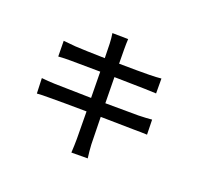

<svg xmlns="http://www.w3.org/2000/svg" viewBox="-174 -1020 1347 1293"><g transform="rotate(30 500.0 -373.5)"><path d="M100 -282 123 -175C145 -181 175 -187 216 -194C263 -203 364 -220 473 -238L509 -45C515 -15 518 17 523 53L638 32C628 2 619 -33 612 -62L574 -254L807 -291C845 -297 881 -304 904 -306L883 -411C860 -404 827 -397 789 -389L555 -349L520 -532L738 -566C766 -570 800 -575 818 -577L799 -682C779 -676 748 -669 717 -663C678 -655 593 -641 502 -626L483 -728C478 -750 475 -781 472 -800L360 -782C368 -760 374 -737 380 -710L400 -610C309 -596 226 -584 189 -580C158 -577 130 -575 102 -573L123 -463C155 -471 179 -476 209 -481L419 -516L454 -332L195 -292C167 -288 125 -283 100 -282Z"/></g></svg>

Font: Noto Sans CJK HK Medium
Style: Regular
Weight: 500
Designer: Ryoko NISHIZUKA 西塚涼子 (kana, bopomofo & ideographs); Paul D. Hunt (Latin, Greek & Cyrillic); Sandoll Communications 산돌커뮤니
Foundry: Adobe
Version: Version 2.004;hotconv 1.0.118;makeotfexe 2.5.65603